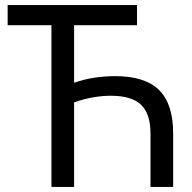

<svg xmlns="http://www.w3.org/2000/svg" viewBox="-20 -734 755 754"><path d="M182 0V-635H10V-714H518V-635H271V-409Q311 -423 351.5 -429Q392 -435 433 -435Q549 -435 604.5 -380.5Q660 -326 660 -210V0H571V-210Q571 -287 534 -322.5Q497 -358 415 -358Q346 -358 271 -332V0Z"/></svg>

Font: Noto Sans Living
Style: Regular
Weight: 400
Designer: Monotype Design Team
Foundry: Monotype Imaging Inc.
Version: Version 2.013; ttfautohint (v1.8.4.7-5d5b)